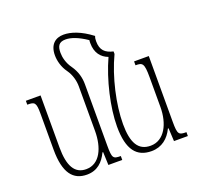

<svg xmlns="http://www.w3.org/2000/svg" viewBox="-133 -911 1103 1067"><g transform="rotate(-20 418.5 -378.0)"><path d="M366 -103V-466C366 -505 356 -544 330 -581C306 -614 298 -650 298 -677C298 -715 309 -737 349 -737C382 -737 423 -722 473 -688C472 -682 472 -676 472 -670C472 -613 500 -579 541 -564C488 -448 453 -295 453 -184C453 -45 501 10 588 10C649 10 691 -26 715 -77H719L723 0H805V-23C760 -23 753 -28 753 -103V-492H666V-469C707 -469 717 -464 717 -380V-204C717 -106 675 -20 593 -20C520 -20 489 -75 489 -185C489 -300 523 -452 578 -568V-583C531 -594 506 -616 506 -669C506 -680 507 -690 511 -699C447 -748 391 -766 348 -766C299 -766 264 -737 264 -674C264 -642 274 -602 298 -569C321 -537 330 -498 330 -467V-203C330 -105 293 -20 212 -20C144 -20 113 -75 113 -185V-492H26V-469C70 -469 78 -464 78 -396V-184C78 -45 125 10 206 10C267 10 304 -26 328 -77H332L335 0H417V-23C372 -23 366 -28 366 -103Z"/></g></svg>

Font: Noto Serif Armenian ExtraCondensed ExtraLight
Style: Regular
Weight: 200
Width: 2
Designer: Monotype Design Team
Foundry: Monotype Imaging Inc.
Version: Version 2.008